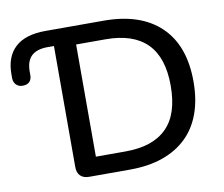

<svg xmlns="http://www.w3.org/2000/svg" viewBox="-78 -800 1043 895"><g transform="rotate(-10 444.0 -352.5)"><path d="M274 0Q247 0 232.5 -14.5Q218 -29 218 -56V-629H189Q137 -629 111.5 -605Q86 -581 86 -530V-511Q86 -502 81.5 -492.5Q77 -483 67.5 -477.5Q58 -472 43 -472Q29 -472 19.5 -478Q10 -484 5 -493.5Q0 -503 0 -514V-534Q0 -617 48 -661Q96 -705 191 -705H467Q641 -705 735.5 -614.5Q830 -524 830 -353Q830 -268 806 -202Q782 -136 735.5 -91.5Q689 -47 622 -23.5Q555 0 467 0ZM321 -87H460Q527 -87 575.5 -103.5Q624 -120 657 -153Q690 -186 706 -236Q722 -286 722 -353Q722 -486 656.5 -552Q591 -618 460 -618H321Z"/></g></svg>

Font: Nunito SemiBold
Style: Regular
Weight: 600
Designer: Vernon Adams
Foundry: Vernon Adams
Version: Version 3.602